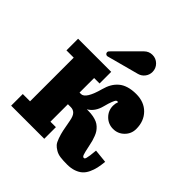

<svg xmlns="http://www.w3.org/2000/svg" viewBox="-179 -773 911 911"><g transform="rotate(45 277.0 -317.5)"><path d="M170.7 -510.7 287.8 -627.9Q304.7 -644.8 328.4 -644.8Q352.1 -644.8 368.9 -628.1Q385.7 -611.3 385.7 -587.4Q385.7 -567.9 373.9 -552.5Q362.1 -537.1 343.3 -532L183.1 -489Q181.2 -488.5 179.7 -488.5Q174.3 -488.5 170.5 -492.3Q166.7 -496.1 166.7 -501.5Q166.7 -506.8 170.7 -510.7ZM24.4 -449.2H246.6V-371.1H210V-273.4H219.7Q250.7 -273.4 274.4 -361.3Q280.5 -384 290.4 -401.2Q300.3 -418.5 315.6 -431.8Q330.8 -445.1 353.4 -452Q376 -459 405.3 -459Q458.5 -459 490.5 -426.4Q522.5 -393.8 522.5 -341.8Q522.5 -309.3 499.6 -286.5Q476.8 -263.7 444.3 -263.7Q411.9 -263.7 389 -286.5Q366.2 -309.3 366.2 -341.8Q366.2 -356.7 371.6 -370.6Q368.9 -371.1 366.2 -371.1Q362.3 -371.1 359.1 -368Q356 -365 350 -350.2Q344 -335.4 336.9 -307.9Q325.2 -262 290.5 -241.7H300.3Q318.8 -241.7 334 -238.8Q349.1 -235.8 360.4 -230.8Q371.6 -225.8 380.5 -217.5Q389.4 -209.2 395.4 -200.4Q401.4 -191.7 406.4 -178.8Q411.4 -166 414.6 -154.4Q417.7 -142.8 420.9 -127Q428.5 -90.3 432.5 -79.3Q436.5 -68.4 442.4 -68.4Q446.3 -68.4 448.2 -69.9Q450.2 -71.5 452.3 -78.4Q454.3 -85.2 456.1 -97.9Q457.8 -110.6 460 -134L528.3 -127Q525.9 -101.6 521.6 -82.5Q517.3 -63.5 508.8 -45.3Q500.2 -27.1 487.5 -15.6Q474.9 -4.2 455.1 2.8Q435.3 9.8 409.4 9.8Q382.3 9.8 364.1 7.4Q345.9 5.1 331.7 -3.3Q317.4 -11.7 309.3 -20.8Q301.3 -29.8 293.9 -50.7Q286.6 -71.5 282.5 -90.8Q278.3 -110.1 272 -146.5Q267.1 -173.8 256.3 -184.6Q245.6 -195.3 229.5 -195.3H210V-78.1H246.6V0H24.4V-78.1H73.2V-371.1H24.4Z"/></g></svg>

Font: Orelega One
Style: Regular
Weight: 400
Version: Version 1.1 ; ttfautohint (v1.8.3)